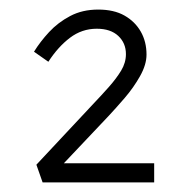

<svg xmlns="http://www.w3.org/2000/svg" viewBox="-20 -799 386 401"><path d="M69 -418 56 -455 172 -579Q192 -600 207.5 -617.5Q223 -635 233 -651.5Q243 -668 243 -686Q243 -709 227 -724Q211 -739 182 -739Q151 -739 126 -720Q101 -701 81 -670L51 -691Q64 -712 82.5 -732Q101 -752 126.5 -765.5Q152 -779 185 -779Q218 -779 240 -766.5Q262 -754 274 -733Q286 -712 286 -685Q286 -664 272.5 -640Q259 -616 240.5 -594.5Q222 -573 207 -557L102 -446L107 -458H302V-418Z"/></svg>

Font: Lexend Zetta ExtraLight
Style: Regular
Weight: 250
Version: Version 1.007